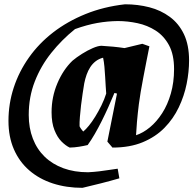

<svg xmlns="http://www.w3.org/2000/svg" viewBox="-20 -689 933 912"><path d="M371.8 203.2Q295.4 203.2 230.9 182.3Q166.4 161.3 119.1 120.4Q71.8 79.5 46 20.2Q20.2 -39.1 20.2 -114.9Q20.2 -196.3 45.2 -272.7Q70.1 -349 117.5 -415.9Q164.8 -482.8 232.5 -535.1Q300.3 -587.4 386.1 -622.2Q471.9 -657.1 573.8 -668.6Q634.7 -668.6 689.3 -654.5Q743.8 -640.5 786.6 -608.9Q829.4 -577.4 853.8 -526.3Q878.1 -475.2 878.1 -401.8Q878.1 -348.1 866.5 -290.5Q854.9 -233 829.1 -178.9Q803.4 -124.9 761.3 -81.9Q719.3 -39 658.1 -13.5Q597 12 514.2 12L490 -16.3L535.7 -244.5L523.6 -247.5Q509.8 -214.2 494.6 -180.4Q479.4 -146.5 463.3 -114.3Q447.1 -82 430.4 -53Q413.7 -24 396.4 0Q377.2 4.5 355.3 8Q333.5 11.5 311.1 12Q292.2 3.2 272.2 -16.8Q252.3 -36.7 238.7 -71Q225 -105.3 225 -155.8Q225 -228.3 252.5 -293.1Q279.9 -358 324.2 -400.6Q343.4 -416.8 369.6 -433.3Q395.7 -449.7 420.9 -460.6Q446.2 -471.5 461.9 -471.5Q489.5 -470.1 517.2 -467.3Q545 -464.6 571.5 -460.6L656 -481L689.7 -469Q683.1 -436.1 675.7 -398.5Q668.3 -360.9 661.2 -323.4Q654.1 -286 648.3 -252.5Q642.6 -219.1 639.6 -194.5Q634.1 -150.4 630.6 -110.1Q627.1 -69.8 626.2 -46.7Q660 -57.7 692.2 -84.4Q724.4 -111.1 750.3 -151.3Q776.2 -191.5 791.5 -244.7Q806.8 -297.8 806.8 -360.7Q806.8 -429.5 782.8 -474.1Q758.7 -518.6 719.5 -543.7Q680.3 -568.8 633.2 -578.9Q586.2 -589 539.6 -589Q490.8 -588.5 441.7 -579.8Q392.7 -571.1 336.3 -550.8Q273.1 -499.9 223.6 -437.8Q174 -375.8 145.3 -302.1Q116.5 -228.4 116.5 -143.1Q116.5 -81.1 136 -30.7Q155.4 19.7 192.2 55.4Q229 91 281 110.1Q333 129.2 398.5 129.2Q426.4 127.8 451 124.8Q475.6 121.8 497.8 118.3Q520 114.8 539 112.3L547 158Q503.9 170.5 459.9 181.7Q415.8 192.8 371.8 203.2ZM375.3 -64.2Q387.3 -73.6 402.4 -92.2Q417.6 -110.9 432.7 -135.5Q447.9 -160.2 461.8 -188.3Q475.6 -216.4 484.5 -244.7Q483.3 -258.3 482.1 -279.2Q480.8 -300 479.5 -324.1Q478.3 -348.2 476 -372.1Q473.8 -395.9 469.7 -414.9Q450.1 -410 434.8 -398.3Q419.5 -386.6 408.9 -370.2Q398.2 -353.8 391.3 -334Q384.4 -314.3 380.1 -292.7Q376.8 -271.8 372.5 -244.5Q368.2 -217.3 364.9 -188.3Q361.6 -159.4 359.5 -133.5Q357.4 -107.7 357.9 -89.2Q361.1 -82.4 365.8 -75.9Q370.5 -69.4 375.3 -64.2Z"/></svg>

Font: Labrada
Style: Italic
Weight: 400
Italic angle: -7°
Designer: Mercedes Jáuregui
Foundry: Omnibus-Type Team
Version: Version 1.000